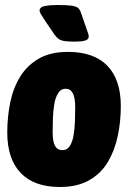

<svg xmlns="http://www.w3.org/2000/svg" viewBox="-20 -738 510 766"><path d="M219 8Q116 8 62.5 -48Q9 -104 9 -209Q9 -272 21 -330Q33 -388 61 -433Q89 -478 135.5 -504.5Q182 -531 251 -531Q355 -531 408.5 -475.5Q462 -420 462 -315Q462 -252 449.5 -194Q437 -136 409.5 -90.5Q382 -45 335 -18.5Q288 8 219 8ZM229 -139Q248 -139 258.5 -155.5Q269 -172 273.5 -198Q278 -224 279 -254.5Q280 -285 280 -312Q280 -384 242 -384Q223 -384 212 -366.5Q201 -349 196.5 -322Q192 -295 191 -265.5Q190 -236 190 -212Q190 -173 199.5 -156Q209 -139 229 -139ZM276 -572Q238 -572 223.5 -577.5Q209 -583 196 -602L160 -655Q152 -668 145 -678.5Q138 -689 138 -696Q138 -710 159 -714Q180 -718 209 -718Q246 -718 264.5 -715.5Q283 -713 291 -706.5Q299 -700 303 -687L328 -615Q332 -605 333 -600Q334 -595 334 -592Q334 -581 320.5 -576.5Q307 -572 276 -572Z"/></svg>

Font: Asap Condensed Condensed Black
Style: Italic
Weight: 900
Width: 3
Italic angle: -6°
Designer: Pablo Cosgaya
Foundry: Omnibus-Type
Version: Version 3.001; ttfautohint (v1.8.4.7-5d5b)